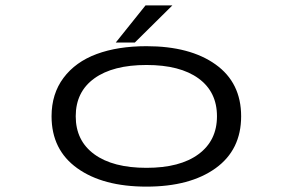

<svg xmlns="http://www.w3.org/2000/svg" viewBox="-20 -684 1090 715"><path d="M411 -525.5 522 -664H622L482 -525.5ZM172 -251Q172 -334.5 216.5 -394Q261 -453.5 340 -482.8Q419 -512 525.5 -512Q687.5 -512 782.8 -444Q878 -376 878 -251Q878 -126 782.8 -57.5Q687.5 11 525.5 11Q363.5 11 267.8 -57.5Q172 -126 172 -251ZM788 -251Q788 -342 719.2 -392Q650.5 -442 525.5 -442Q400.5 -442 331.2 -392Q262 -342 262 -251Q262 -160 331.2 -109.5Q400.5 -59 525.5 -59Q650.5 -59 719.2 -109.8Q788 -160.5 788 -251Z"/></svg>

Font: League Mono Extended Light
Style: Regular
Weight: 300
Width: 9
Designer: Tyler Finck
Foundry: The League of Moveable Type / Tyler Finck
Version: Version 2.210